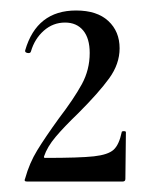

<svg xmlns="http://www.w3.org/2000/svg" viewBox="-20 -749 291 366"><path d="M92 -523Q121 -561 136 -588.5Q151 -616 151 -648Q151 -676 138.5 -691Q126 -706 104 -706Q81 -706 63.5 -690.5Q46 -675 39 -651Q38 -647 32.5 -648Q27 -649 28 -653Q50 -729 125 -729Q165 -729 186.5 -709Q208 -689 208 -657Q208 -627 188 -599.5Q168 -572 129 -533Q102 -507 86 -488Q70 -469 64 -451Q63 -448 66 -448Q132 -448 159 -451Q186 -454 196.5 -463.5Q207 -473 212 -497Q212 -499 216 -499Q220 -499 220 -497L219 -408Q219 -403 214 -403H31Q25 -403 28 -409Q36 -438 51 -462.5Q66 -487 92 -523Z"/></svg>

Font: Cormorant SC Medium
Style: Regular
Weight: 500
Designer: Christian Thalmann (Catharsis Fonts)
Version: Version 3.000